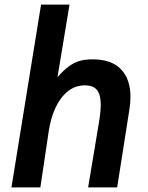

<svg xmlns="http://www.w3.org/2000/svg" viewBox="-20 -810 640 830"><path d="M157.5 -790H280.5L228.5 -476.5Q255.5 -507 278.2 -523.5Q301 -540 324.8 -546.8Q348.5 -553.5 380 -553.5Q461.5 -553.5 502.8 -510.8Q544 -468 544 -391Q544 -366 539.5 -337.5L486.5 0H361L407.5 -279Q415.5 -327 415.5 -358Q415.5 -399.5 399.8 -420.2Q384 -441 346.5 -441Q305.5 -441 273.2 -415.2Q241 -389.5 220 -344.5Q199 -299.5 190.5 -241.5L154.5 0H29.5Z"/></svg>

Font: JuliaMono
Style: Bold Italic
Weight: 700
Italic angle: -9°
Monospace: yes
Designer: cormullion
Foundry: corm
Version: Version 0.057; ttfautohint (v1.8.4)